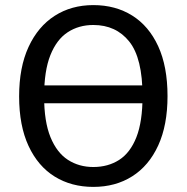

<svg xmlns="http://www.w3.org/2000/svg" viewBox="-20 -721 732 753"><path d="M346 -701Q433 -701 498.5 -660Q564 -619 600.5 -539.5Q637 -460 637 -344Q637 -230 600.5 -150.5Q564 -71 498.5 -29.5Q433 12 346 12Q260 12 194.5 -28.5Q129 -69 92 -148.5Q55 -228 55 -343Q55 -457 92 -537Q129 -617 194.5 -659Q260 -701 346 -701ZM346 -623Q289 -623 245.5 -594.5Q202 -566 177.5 -504.5Q153 -443 153 -343Q153 -244 178 -183Q203 -122 246.5 -94Q290 -66 346 -66Q404 -66 447.5 -94Q491 -122 515 -183Q539 -244 539 -344Q539 -493 487 -558Q435 -623 346 -623ZM127 -386H565V-316H126Z"/></svg>

Font: Fira Sans Variable
Style: Regular
Weight: 400
Designer: Carrois Corporate & Edenspiekermann AG
Foundry: Carrois Corporate GbR & Edenspiekermann AG
Version: Version 4.202